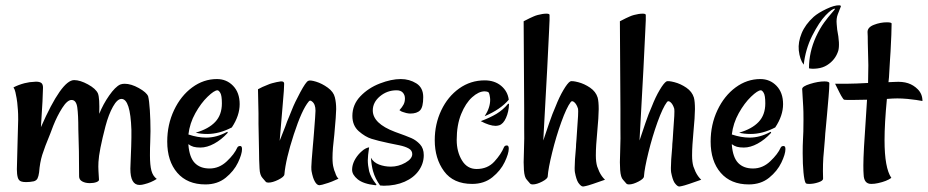

<svg xmlns="http://www.w3.org/2000/svg" viewBox="-20 -678 3465 717"><path d="M466.8 -47.9 467.8 -75.2Q470.7 -142.6 470.7 -164.1V-193.4Q466.8 -308.6 433.6 -308.6Q418 -308.6 401.9 -279.8Q385.7 -251 374 -207Q349.6 -113.3 347.7 -73.2Q346.7 -55.7 347.7 -39.6Q348.6 -23.4 349.6 -7.8Q350.6 -2 340.3 2Q330.1 5.9 315.4 5.9Q298.8 5.9 287.1 -0.5Q275.4 -6.8 275.4 -19.5Q275.4 -119.1 272.5 -195.3Q272.5 -249 268.6 -276.9Q264.6 -304.7 247.1 -304.7Q231.4 -304.7 212.4 -274.9Q193.4 -245.1 178.7 -208L168 -179.7Q146.5 -127.9 137.7 -99.6Q128.9 -71.3 126 -34.2Q124 -19.5 120.1 -11.7Q116.2 -3.9 106.4 -1Q91.8 2 78.1 2Q66.4 2 60.5 0Q49.8 -2.9 46.4 -15.1Q43 -27.3 43 -45.9Q43 -64.5 45.9 -158.2Q47.9 -210.9 47.9 -231.4Q47.9 -254.9 46.9 -266.6Q45.9 -284.2 44.4 -294.9Q43 -305.7 42 -311.5Q40 -322.3 37.6 -333.5Q35.2 -344.7 30.3 -351.6Q48.8 -361.3 71.3 -367.2L90.8 -371.1L114.3 -373Q127.9 -373 134.3 -368.2Q140.6 -363.3 140.6 -350.6L138.7 -299.8L132.8 -203.1Q210 -378.9 256.8 -378.9Q279.3 -378.9 308.6 -362.8Q337.9 -346.7 345.7 -329.1Q352.5 -312.5 350.6 -252.9Q365.2 -289.1 387.7 -321.3Q410.2 -353.5 428.7 -362.3Q436.5 -365.2 445.3 -365.2Q469.7 -365.2 498.5 -349.1Q527.3 -333 533.2 -318.4Q537.1 -303.7 539.6 -266.1Q542 -228.5 542 -188.5L541 -147.5Q540 -128.9 540 -97.7Q540 -61.5 545.4 -41Q550.8 -20.5 565.4 -9.8Q543.9 3.9 519.5 9.8Q509.8 12.7 501 12.7Q466.8 12.7 466.8 -47.9Z M604.5 -149.4Q604.5 -212.9 629.9 -266.6Q655.3 -320.3 697.8 -351.6Q740.2 -382.8 790 -382.8Q826.2 -382.8 850.6 -357.4Q875 -332 875 -289.1Q875 -246.1 845.7 -202.1Q798.8 -177.7 753.9 -177.7Q729.5 -177.7 710.9 -182.6Q758.8 -196.3 783.7 -222.7Q808.6 -249 808.6 -292Q808.6 -321.3 802.7 -331.1Q796.9 -340.8 792 -340.8Q780.3 -340.8 755.4 -316.9Q730.5 -293 709.5 -255.4Q688.5 -217.8 683.6 -175.8Q718.8 -164.1 750 -164.1Q788.1 -164.1 826.2 -184.6Q829.1 -186.5 830.1 -185.1Q831.1 -183.6 829.1 -180.7Q806.6 -156.2 779.8 -141.6Q752.9 -127 728.5 -127Q712.9 -127 702.6 -129.9Q692.4 -132.8 683.6 -139.6V-136.7Q687.5 -89.8 707.5 -69.3Q727.5 -48.8 762.7 -48.8Q798.8 -48.8 827.1 -75.7Q855.5 -102.5 866.2 -127Q869.1 -132.8 877 -132.8Q883.8 -132.8 883.8 -121.1Q883.8 -102.5 868.7 -70.8Q853.5 -39.1 822.8 -14.2Q792 10.7 747.1 10.7Q679.7 10.7 642.1 -32.7Q604.5 -76.2 604.5 -149.4Z M1155.3 -1Q1148.4 -12.7 1143.6 -38.1Q1142.6 -42 1142.6 -54.7Q1142.6 -67.4 1148.4 -133.8L1150.4 -156.2L1152.3 -179.7Q1158.2 -253.9 1158.2 -264.6Q1158.2 -289.1 1145.5 -298.8Q1137.7 -305.7 1132.8 -298.8Q1107.4 -268.6 1077.1 -175.8Q1046.9 -83 1042 -26.4Q1041 -17.6 1019.5 -6.8Q998 3.9 982.4 3.9Q975.6 3.9 972.7 1L960 -13.7Q950.2 -24.4 949.2 -48.8Q947.3 -82 947.3 -113.3L945.3 -215.8V-254.9L943.4 -344.7Q959 -353.5 979.5 -361.3Q988.3 -365.2 996.1 -367.2Q1013.7 -372.1 1028.3 -374H1031.2Q1040 -374 1041 -367.2V-362.3L1040 -338.9L1035.2 -280.3L1024.4 -152.3L1045.9 -207Q1051.8 -224.6 1059.6 -242.2L1070.3 -268.6Q1080.1 -293.9 1101.1 -333Q1122.1 -372.1 1130.9 -376Q1137.7 -379.9 1160.2 -373Q1182.6 -366.2 1204.1 -350.6Q1225.6 -335 1230.5 -314.5Q1235.4 -294.9 1235.4 -270.5Q1235.4 -251 1228.5 -175.8Q1221.7 -121.1 1221.7 -88.9Q1221.7 -64.5 1225.6 -51.8Q1227.5 -42 1231.4 -34.2Q1236.3 -17.6 1244.1 -10.7Q1213.9 2.9 1206.1 4.9L1183.6 11.7L1172.9 13.7Q1163.1 13.7 1155.3 -1Z M1399.4 14.6Q1380.9 -10.7 1373 -39.1Q1367.2 -60.5 1365.2 -88.9Q1375 -71.3 1395.5 -63.5Q1416 -55.7 1439.5 -55.7Q1467.8 -55.7 1493.7 -70.3Q1519.5 -85 1519.5 -102.5Q1519.5 -116.2 1506.3 -123.5Q1493.2 -130.9 1472.2 -135.3Q1451.2 -139.6 1431.6 -143.6Q1390.6 -152.3 1367.2 -159.7Q1343.8 -167 1319.8 -188Q1295.9 -209 1295.9 -245.1Q1295.9 -287.1 1325.7 -318.4Q1355.5 -349.6 1398.4 -366.2Q1441.4 -382.8 1476.6 -382.8Q1508.8 -382.8 1534.7 -366.7Q1560.5 -350.6 1560.5 -315.4Q1560.5 -278.3 1548.8 -266.1Q1537.1 -253.9 1511.7 -253.9Q1506.8 -253.9 1497.1 -255.9L1484.4 -259.8Q1479.5 -260.7 1471.7 -266.6Q1482.4 -278.3 1487.3 -288.1Q1492.2 -297.9 1492.2 -310.5Q1492.2 -323.2 1484.4 -332Q1476.6 -340.8 1460.9 -340.8Q1425.8 -340.8 1398.9 -318.4Q1372.1 -295.9 1372.1 -265.6Q1372.1 -216.8 1455.1 -185.5Q1499 -169.9 1516.6 -162.1Q1534.2 -154.3 1548.3 -139.2Q1562.5 -124 1562.5 -98.6Q1562.5 -67.4 1543.9 -41Q1525.4 -14.6 1491.2 0.5Q1457 15.6 1413.1 15.6ZM1294.9 -43.9Q1294.9 -72.3 1318.4 -100.6Q1324.2 -107.4 1331.1 -113.3Q1343.8 -125 1358.4 -127.9Q1353.5 -95.7 1353.5 -79.1Q1353.5 -61.5 1358.4 -39.1Q1364.3 -15.6 1384.8 9.8Q1387.7 13.7 1381.8 13.7Q1336.9 8.8 1315.9 -8.3Q1294.9 -25.4 1294.9 -43.9Z M1603.5 -154.3Q1603.5 -214.8 1627.9 -266.1Q1652.3 -317.4 1694.8 -347.7Q1737.3 -377.9 1790 -377.9Q1827.1 -377.9 1851.6 -357.4Q1876 -336.9 1879.9 -305.7Q1849.6 -269.5 1790 -244.1Q1810.5 -275.4 1810.5 -305.7Q1810.5 -311.5 1808.6 -321.3Q1807.6 -328.1 1804.7 -333Q1798.8 -336.9 1790 -336.9Q1767.6 -336.9 1743.2 -314.9Q1718.8 -293 1702.1 -252Q1685.5 -210.9 1685.5 -155.3Q1685.5 -111.3 1705.1 -79.1Q1724.6 -46.9 1759.8 -46.9Q1800.8 -46.9 1826.2 -74.7Q1851.6 -102.5 1862.3 -128.9Q1865.2 -134.8 1873 -134.8Q1879.9 -134.8 1879.9 -123Q1879.9 -104.5 1864.7 -72.8Q1849.6 -41 1818.8 -16.1Q1788.1 8.8 1743.2 8.8Q1672.9 8.8 1638.2 -38.6Q1603.5 -85.9 1603.5 -154.3ZM1831.1 -208Q1808.6 -208 1775.4 -225.6Q1809.6 -238.3 1834 -252.9Q1858.4 -267.6 1877 -290Q1877.9 -291 1879.4 -290.5Q1880.9 -290 1880.9 -289.1Q1879.9 -260.7 1869.6 -237.8Q1859.4 -214.8 1843.8 -210Q1835.9 -208 1831.1 -208Z M2138.7 2.9Q2131.8 -8.8 2127 -34.2Q2126 -38.1 2126 -50.8Q2126 -77.1 2130.9 -127.9Q2130.9 -137.7 2132.8 -157.2L2134.8 -187.5Q2140.6 -259.8 2138.7 -271.5Q2133.8 -288.1 2125 -295.9Q2116.2 -303.7 2111.3 -296.9Q2095.7 -276.4 2076.2 -222.2Q2056.6 -168 2042 -108.4Q2027.3 -48.8 2025.4 -19.5Q2025.4 -10.7 2004.9 0Q1984.4 10.7 1969.7 10.7Q1961.9 10.7 1959 6.8L1947.3 -6.8Q1938.5 -15.6 1936.5 -43L1935.5 -72.3L1936.5 -110.4Q1938.5 -167 1937.5 -199.2V-271.5L1935.5 -598.6Q1961.9 -612.3 1971.7 -616.2Q1980.5 -620.1 1988.3 -622.1Q2006.8 -627 2020.5 -627Q2032.2 -627 2032.2 -622.1Q2033.2 -614.3 2030.3 -559.6L2023.4 -419.9L2008.8 -153.3Q2035.2 -232.4 2043 -252L2054.7 -280.3Q2068.4 -315.4 2084 -341.8Q2099.6 -368.2 2109.4 -374Q2116.2 -377 2139.2 -371.1Q2162.1 -365.2 2183.6 -350.6Q2205.1 -335.9 2211.9 -313.5Q2215.8 -298.8 2215.8 -270.5Q2215.8 -244.1 2210 -181.6Q2208 -159.2 2206.5 -138.2Q2205.1 -117.2 2205.1 -97.7Q2205.1 -73.2 2210 -56.6L2217.8 -37.1Q2226.6 -18.6 2239.3 -6.8Q2204.1 5.9 2194.3 8.8Q2173.8 15.6 2168 16.6Q2158.2 19.5 2153.3 17.6Q2146.5 14.6 2138.7 2.9Z M2498 2.9Q2491.2 -8.8 2486.3 -34.2Q2485.4 -38.1 2485.4 -50.8Q2485.4 -77.1 2490.2 -127.9Q2490.2 -137.7 2492.2 -157.2L2494.1 -187.5Q2500 -259.8 2498 -271.5Q2493.2 -288.1 2484.4 -295.9Q2475.6 -303.7 2470.7 -296.9Q2455.1 -276.4 2435.5 -222.2Q2416 -168 2401.4 -108.4Q2386.7 -48.8 2384.8 -19.5Q2384.8 -10.7 2364.3 0Q2343.8 10.7 2329.1 10.7Q2321.3 10.7 2318.4 6.8L2306.6 -6.8Q2297.9 -15.6 2295.9 -43L2294.9 -72.3L2295.9 -110.4Q2297.9 -167 2296.9 -199.2V-271.5L2294.9 -598.6Q2321.3 -612.3 2331.1 -616.2Q2339.8 -620.1 2347.7 -622.1Q2366.2 -627 2379.9 -627Q2391.6 -627 2391.6 -622.1Q2392.6 -614.3 2389.6 -559.6L2382.8 -419.9L2368.2 -153.3Q2394.5 -232.4 2402.3 -252L2414.1 -280.3Q2427.7 -315.4 2443.4 -341.8Q2459 -368.2 2468.8 -374Q2475.6 -377 2498.5 -371.1Q2521.5 -365.2 2543 -350.6Q2564.5 -335.9 2571.3 -313.5Q2575.2 -298.8 2575.2 -270.5Q2575.2 -244.1 2569.3 -181.6Q2567.4 -159.2 2565.9 -138.2Q2564.5 -117.2 2564.5 -97.7Q2564.5 -73.2 2569.3 -56.6L2577.1 -37.1Q2585.9 -18.6 2598.6 -6.8Q2563.5 5.9 2553.7 8.8Q2533.2 15.6 2527.3 16.6Q2517.6 19.5 2512.7 17.6Q2505.9 14.6 2498 2.9Z M2633.8 -149.4Q2633.8 -212.9 2659.2 -266.6Q2684.6 -320.3 2727.1 -351.6Q2769.5 -382.8 2819.3 -382.8Q2855.5 -382.8 2879.9 -357.4Q2904.3 -332 2904.3 -289.1Q2904.3 -246.1 2875 -202.1Q2828.1 -177.7 2783.2 -177.7Q2758.8 -177.7 2740.2 -182.6Q2788.1 -196.3 2813 -222.7Q2837.9 -249 2837.9 -292Q2837.9 -321.3 2832 -331.1Q2826.2 -340.8 2821.3 -340.8Q2809.6 -340.8 2784.7 -316.9Q2759.8 -293 2738.8 -255.4Q2717.8 -217.8 2712.9 -175.8Q2748 -164.1 2779.3 -164.1Q2817.4 -164.1 2855.5 -184.6Q2858.4 -186.5 2859.4 -185.1Q2860.4 -183.6 2858.4 -180.7Q2835.9 -156.2 2809.1 -141.6Q2782.2 -127 2757.8 -127Q2742.2 -127 2731.9 -129.9Q2721.7 -132.8 2712.9 -139.6V-136.7Q2716.8 -89.8 2736.8 -69.3Q2756.8 -48.8 2792 -48.8Q2828.1 -48.8 2856.4 -75.7Q2884.8 -102.5 2895.5 -127Q2898.4 -132.8 2906.2 -132.8Q2913.1 -132.8 2913.1 -121.1Q2913.1 -102.5 2897.9 -70.8Q2882.8 -39.1 2852.1 -14.2Q2821.3 10.7 2776.4 10.7Q2709 10.7 2671.4 -32.7Q2633.8 -76.2 2633.8 -149.4Z M2977.5 -106.4Q2977.5 -136.7 2978.5 -153.3Q2980.5 -182.6 2980.5 -231.4Q2980.5 -265.6 2979.5 -279.3L2975.6 -345.7Q2975.6 -355.5 3005.4 -364.7Q3035.2 -374 3058.6 -374Q3077.1 -374 3077.1 -367.2Q3077.1 -349.6 3074.2 -316.4Q3071.3 -283.2 3068.4 -250Q3066.4 -225.6 3064 -202.1Q3061.5 -178.7 3060.5 -159.2L3056.6 -112.3Q3051.8 -68.4 3053.7 -10.7Q3053.7 -2.9 3036.1 2.9Q3018.6 8.8 3002 8.8Q2989.3 8.8 2988.3 4.9Q2983.4 -3.9 2980.5 -34.2Q2977.5 -64.5 2977.5 -106.4ZM3027.3 -541Q3042 -572.3 3057.6 -593.8Q3073.2 -615.2 3086.9 -630.4Q3100.6 -645.5 3097.7 -645.5Q3086.9 -645.5 3063 -620.6Q3039.1 -595.7 3012.7 -543.9Q2988.3 -495.1 2981.4 -436.5Q2966.8 -455.1 2962.9 -490.2Q2960 -520.5 2973.6 -553.7Q2987.3 -586.9 3018.6 -615.2Q3035.2 -629.9 3065.9 -644.5Q3096.7 -659.2 3115.2 -658.2Q3118.2 -658.2 3119.6 -656.2Q3121.1 -654.3 3119.1 -651.4L3108.4 -624Q3102.5 -608.4 3104.5 -587.9L3106.4 -567.4Q3117.2 -512.7 3110.4 -488.3Q3099.6 -454.1 3068.4 -434.6Q3052.7 -424.8 3032.7 -422.4Q3012.7 -419.9 3001 -422.9Q3001 -483.4 3027.3 -541Z M3205.1 -26.4Q3204.1 -37.1 3204.1 -60.5Q3204.1 -107.4 3213.9 -244.1L3217.8 -305.7L3160.2 -304.7Q3133.8 -304.7 3131.8 -305.7Q3129.9 -306.6 3125 -314.5Q3122.1 -318.4 3115.2 -332Q3111.3 -338.9 3098.6 -365.2H3139.6L3179.7 -366.2L3221.7 -368.2L3222.7 -434.6L3221.7 -476.6L3220.7 -517.6Q3220.7 -545.9 3219.7 -558.6Q3219.7 -576.2 3243.7 -585.4Q3267.6 -594.7 3292 -594.7Q3309.6 -594.7 3309.6 -589.8L3308.6 -547.9L3305.7 -486.3L3303.7 -456.1L3299.8 -389.6L3297.9 -371.1L3321.3 -372.1Q3350.6 -374 3371.1 -367.2Q3391.6 -360.4 3407.2 -344.7Q3424.8 -327.1 3424.8 -300.8Q3406.2 -304.7 3369.1 -308.6Q3347.7 -310.5 3331.1 -310.5Q3315.4 -310.5 3292 -308.6Q3283.2 -216.8 3283.2 -154.3Q3283.2 -50.8 3308.6 -13.7Q3291 -1 3258.8 5.9Q3246.1 8.8 3233.4 8.8Q3206.1 8.8 3205.1 -26.4Z"/></svg>

Font: BKP Parklife Display
Style: Regular
Weight: 400
Designer: Font Diner, Inc.; LA MECHKY PLUS GmbH
Foundry: Font Diner, Inc.; LA MECHKY PLUS GmbH
Version: Version 1.007